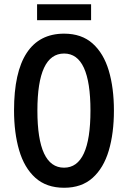

<svg xmlns="http://www.w3.org/2000/svg" viewBox="-20 -885 609 915"><path d="M522.9 -357.9Q522.9 -250 498.3 -167Q473.6 -84 421.1 -37.1Q368.7 9.8 285.6 9.8Q201.2 9.8 148.4 -37.8Q95.7 -85.4 71.3 -168.7Q46.9 -252 46.9 -358.9Q46.9 -540.5 107.2 -632.6Q167.5 -724.6 285.6 -724.6Q368.7 -724.6 421.1 -678Q473.6 -631.3 498.3 -548.8Q522.9 -466.3 522.9 -357.9ZM158.2 -357.9Q158.2 -85.9 285.2 -85.9Q411.1 -85.9 411.1 -357.9Q411.1 -629.9 285.6 -629.9Q158.2 -629.9 158.2 -357.9ZM414.1 -864.7V-788.6H156.7V-864.7Z"/></svg>

Font: Open Sans Condensed SemiBold
Style: Regular
Weight: 600
Width: 3
Designer: Monotype Design Team
Foundry: Monotype Imaging Inc.
Version: Version 3.000; ttfautohint (v1.8.4)